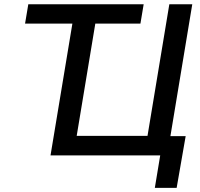

<svg xmlns="http://www.w3.org/2000/svg" viewBox="-20 -748 964 924"><path d="M100.6 -634.3 116.2 -727.5H671.4L655.8 -634.3ZM784.7 0H223.1L343.8 -727.5H454.1L349.1 -94.2H689.9L794.9 -727.5H905.3ZM725.1 156.2 751 0H712.9L728 -92.8H873.5L830.1 156.2Z"/></svg>

Font: Inter 18pt Medium
Style: Italic
Weight: 500
Italic angle: -9.3988°
Designer: Rasmus Andersson
Foundry: rsms
Version: Version 4.001;git-66647c0bb